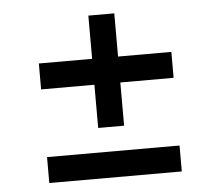

<svg xmlns="http://www.w3.org/2000/svg" viewBox="-45 -614 750 664"><g transform="rotate(-5 330.0 -282.5)"><path d="M100 0H560V-90H100ZM100 -325H285V-175H375V-325H560V-415H375V-565H285V-415H100Z"/></g></svg>

Font: Uncut Plan8
Style: Regular
Weight: 400
Designer: Kasper Nordkvist
Foundry: UNCUT.wtf
Version: Version 1.002;Glyphs 3.1.2 (3151)